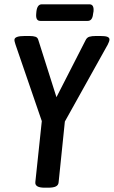

<svg xmlns="http://www.w3.org/2000/svg" viewBox="-20 -869 528 891"><path d="M187 2Q141 2 144 -24L174 -307L52 -662Q50 -669 48.5 -674Q47 -679 47 -684Q47 -702 95 -702H117Q134 -702 144.5 -698.5Q155 -695 158 -683L242 -418L377 -682Q383 -695 394.5 -698.5Q406 -702 425 -702H446Q469 -702 478.5 -698Q488 -694 488 -686Q488 -681 485.5 -674.5Q483 -668 480 -662L281 -305L252 -23Q251 -10 239.5 -4Q228 2 203 2ZM167 -772Q145 -772 148 -805L149 -816Q153 -849 174 -849H395Q417 -849 414 -816L412 -805Q409 -772 387 -772Z"/></svg>

Font: Asap Condensed Condensed Medium
Style: Italic
Weight: 500
Width: 3
Italic angle: -6°
Designer: Pablo Cosgaya
Foundry: Omnibus-Type
Version: Version 3.001; ttfautohint (v1.8.4.7-5d5b)